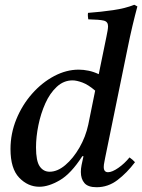

<svg xmlns="http://www.w3.org/2000/svg" viewBox="-20 -772 596 805"><path d="M330 -117H325Q278 -44 231 -16.5Q184 11 145 11Q97 11 60.5 -27Q24 -65 24 -147Q24 -212 48.5 -272Q73 -332 114.5 -379Q156 -426 207 -453Q258 -480 310 -480Q330 -480 351.5 -475.5Q373 -471 394 -461L426 -617Q429 -631 431 -643Q433 -655 433 -662Q433 -681 415.5 -685.5Q398 -690 350 -691Q349 -698 348.5 -704.5Q348 -711 349 -718Q403 -722 454.5 -729.5Q506 -737 543 -752L556 -745Q546 -708 535.5 -664Q525 -620 514 -565L421 -111Q420 -104 417.5 -92.5Q415 -81 415 -72Q415 -50 433 -50Q450 -50 476 -68Q502 -86 523 -112Q536 -103 546 -92Q512 -47 472.5 -17Q433 13 385 13Q349 13 334 -4.5Q319 -22 319 -51Q319 -65 322 -80Q325 -95 330 -117ZM350 -249 379 -392Q350 -417 325.5 -426Q301 -435 284 -435Q247 -435 218 -408Q189 -381 170 -338.5Q151 -296 141 -247Q131 -198 131 -154Q131 -97 146.5 -74.5Q162 -52 188 -52Q221 -52 254 -80Q287 -108 313 -153Q339 -198 350 -249Z"/></svg>

Font: Castoro
Style: Italic
Weight: 400
Italic angle: -11°
Designer: John Hudson with Paul Hanslow, assisted by Kaja Sojewska.
Foundry: Tiro Typeworks Ltd.
Version: Version 2.04